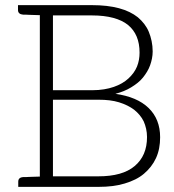

<svg xmlns="http://www.w3.org/2000/svg" viewBox="-20 -727 678 747"><path d="M558 -307C528 -336 485 -354 429 -362C452 -368 472 -376 490 -387C508 -398 524 -410 536 -425C548 -440 558 -456 564 -473C570 -490 574 -508 574 -527C574 -555 568 -581 559 -603C550 -625 535 -644 516 -660C497 -675 473 -687 443 -695C413 -703 378 -707 338 -707H135H50V-688C50 -677 57 -671 70 -670H80C85 -670 92 -669 102 -669C112 -669 123 -668 135 -668V-40C123 -40 112 -39 102 -39C92 -39 85 -38 80 -38H70C57 -37 51 -31 51 -20V0H135H364C402 0 435 -4 465 -13C495 -22 520 -34 540 -51C560 -68 576 -88 587 -112C598 -136 603 -163 603 -193C603 -240 588 -278 558 -307ZM186 -667H338C401 -667 448 -654 478 -630C508 -605 523 -570 523 -522C523 -504 520 -485 513 -468C506 -451 495 -436 480 -422C465 -408 446 -397 423 -389C400 -381 372 -376 339 -376H186ZM504 -81C472 -54 425 -41 363 -41H186V-339H364C394 -339 420 -336 443 -329C466 -322 486 -312 502 -300C518 -287 530 -273 539 -255C547 -237 552 -216 552 -194C552 -145 536 -108 504 -81Z"/></svg>

Font: SVN-Aleo
Style: Light
Weight: 300
Designer: Alessio Laiso
Version: Version 1.2.2